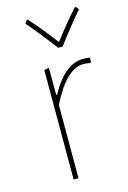

<svg xmlns="http://www.w3.org/2000/svg" viewBox="-105 -710 506 761"><g transform="rotate(-15 148.5 -329.0)"><path d="M286 -658 295 -646Q257 -603 194 -520H176Q113 -603 75 -646L84 -658H89Q137 -605 185 -541Q233 -605 281 -658ZM120 -453V-342H124Q184 -452 260 -452Q273 -452 287 -450V-431L282 -429Q267 -432 255 -432Q186 -432 120 -301V0H100V-449Z"/></g></svg>

Font: Alegreya Sans Thin
Style: Regular
Weight: 100
Designer: Juan Pablo del Peral
Foundry: Huerta Tipografica
Version: Version 2.007